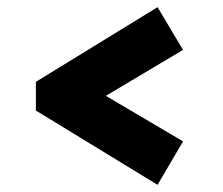

<svg xmlns="http://www.w3.org/2000/svg" viewBox="-20 -552 622 535"><path d="M419 -37 80 -244V-324L419 -532L490 -413L275 -285L490 -158Z"/></svg>

Font: Literata Black
Style: Regular
Weight: 900
Designer: Latin by Veronika Burian and Jose Scaglione. Greek by Irene Vlachou. Cyrillic by Vera Evstafieva.
Foundry: TypeTogether
Version: Version 3.103;gftools[0.9.29]